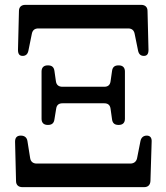

<svg xmlns="http://www.w3.org/2000/svg" viewBox="-20 -763 685 790"><path d="M42 -180 46 -18C46 -2 56 7 72 7H573C589 7 598 -2 599 -18L604 -180C605 -197 597 -205 584 -205C570 -205 561 -197 558 -183L544 -112C541 -98 531 -90 516 -90H131C116 -90 106 -98 104 -113L93 -182C91 -197 81 -205 66 -205H65C50 -205 42 -197 42 -180ZM73 -533C86 -533 94 -540 97 -555L111 -624C114 -639 123 -646 138 -646H507C522 -646 531 -639 534 -624L548 -555C551 -540 559 -533 572 -533C585 -533 591 -541 591 -558L587 -718C587 -734 577 -743 561 -743H84C68 -743 58 -734 58 -718L54 -558C54 -541 60 -533 73 -533ZM176 -249H178C193 -249 202 -256 204 -272L211 -315C213 -331 222 -338 237 -338H409C424 -338 433 -331 435 -315L441 -272C443 -256 452 -249 467 -249H469C485 -249 494 -258 494 -274V-469C494 -485 485 -494 469 -494H467C452 -494 443 -487 441 -471L435 -429C433 -413 424 -406 409 -406H237C222 -406 212 -413 210 -429L204 -471C202 -487 193 -494 178 -494H176C160 -494 151 -485 151 -469V-274C151 -258 160 -249 176 -249Z"/></svg>

Font: 寒蝉锦书宋Pro Soft
Style: Regular
Weight: 700
Designer: 寒蝉锦书宋{Warren} 思源宋体{Ryoko NISHIZUKA 西塚涼子 (kana & ideographs); Frank Grießhammer (Latin, Greek & Cyrillic); Wenlong ZHANG 
Foundry: Adobe & ChillType
Version: Version 2.000;Glyphs 3.1.1 (3135)